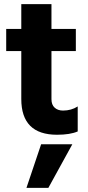

<svg xmlns="http://www.w3.org/2000/svg" viewBox="-20 -647 426 929"><path d="M356 -11Q319 5 256 5Q83 5 83 -168V-400H10V-507H83V-627H229V-507H347V-400H229V-167Q229 -140 244.5 -126Q260 -112 285 -112Q325 -112 356 -132ZM214 262H108L179 51H330Z"/></svg>

Font: Hind Guntur
Style: Bold
Weight: 700
Designer: Manushi Parikh, Hitesh Malaviya
Foundry: Indian Type Foundry
Version: Version 1.002;PS 1.0;hotconv 1.0.86;makeotf.lib2.5.63406; tt